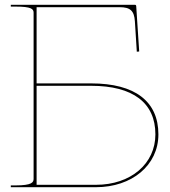

<svg xmlns="http://www.w3.org/2000/svg" viewBox="-20 -780 710 800"><path d="M25 -760V-752.5H45C111 -752.5 120 -742.5 120 -727V-35C120 -20.5 113.5 -7.5 45 -7.5H25V0H380C529 0 640 -91 640 -220C640 -358 542 -432.5 360 -432.5H132.5V-750H478.5C522.5 -750 539 -735.5 542 -691.5L550 -564.5L560 -565.5L547.5 -755.5C547.5 -757 546 -760 542.5 -760ZM132.5 -422.5H360C534 -422.5 627.5 -351.5 627.5 -220C627.5 -98 525 -10 380 -10H132.5Z"/></svg>

Font: ZnikomitSC
Style: Regular
Weight: 100
Designer: gluk
Foundry: gluk
Version: Version 0.55